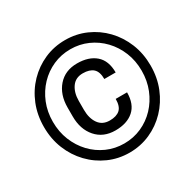

<svg xmlns="http://www.w3.org/2000/svg" viewBox="-157 -896 1100 1080"><g transform="rotate(-30 393.0 -356.0)"><path d="M43.5 -356Q43.5 -433.6 70.3 -500Q97.2 -566.4 145 -616Q192.9 -665.5 255.6 -693.1Q318.4 -720.7 390.1 -720.7Q461.9 -720.7 524.7 -693.1Q587.4 -665.5 635 -616Q682.6 -566.4 709.5 -500Q736.3 -433.6 736.3 -356Q736.3 -278.3 709.5 -211.9Q682.6 -145.5 635 -95.7Q587.4 -45.9 524.7 -18.1Q461.9 9.8 390.1 9.8Q318.4 9.8 255.6 -18.1Q192.9 -45.9 145 -95.7Q97.2 -145.5 70.3 -211.9Q43.5 -278.3 43.5 -356ZM101.6 -356Q101.6 -291 124 -235.4Q146.5 -179.7 186 -137.9Q225.6 -96.2 277.8 -73Q330.1 -49.8 390.1 -49.8Q449.7 -49.8 502 -73Q554.2 -96.2 593.8 -137.9Q633.3 -179.7 655.8 -235.4Q678.2 -291 678.2 -356Q678.2 -420.9 655.8 -476.3Q633.3 -531.7 593.8 -573.2Q554.2 -614.7 502 -637.9Q449.7 -661.1 390.1 -661.1Q330.1 -661.1 277.8 -637.9Q225.6 -614.7 186 -573.2Q146.5 -531.7 124 -476.3Q101.6 -420.9 101.6 -356ZM472.2 -291.5H545.9Q545.9 -214.8 502.2 -176.5Q458.5 -138.2 383.3 -138.2Q305.2 -138.2 259.3 -190.7Q213.4 -243.2 213.4 -327.1V-384.3Q213.4 -468.3 259.3 -520.8Q305.2 -573.2 383.3 -573.2Q458.5 -573.2 502.4 -535.2Q546.4 -497.1 546.4 -420.4H472.7Q472.7 -467.8 450 -488.3Q427.2 -508.8 383.3 -508.8Q335.9 -508.8 311.3 -473.9Q286.6 -439 286.6 -384.8V-327.1Q286.6 -272.5 311.3 -237.5Q335.9 -202.6 383.3 -202.6Q427.2 -202.6 449.7 -222.9Q472.2 -243.2 472.2 -291.5Z"/></g></svg>

Font: Vazirmatn RD FD SemiBold
Style: Regular
Weight: 600
Designer: Saber Rastikerdar
Foundry: Saber Rastikerdar
Version: Version 33.003